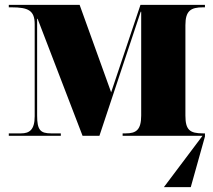

<svg xmlns="http://www.w3.org/2000/svg" viewBox="-20 -556 873 786"><path d="M16 0H229V-10H189C145 -10 132 -24 132 -83V-479H134L318 0H387L556 -508H558V-83C558 -24 537 -10 495 -10H482V0H809L651 210H761L819 3V-10H811C757 -10 739 -24 739 -83V-453C739 -512 761 -526 811 -526H819V-536H555L435 -178L306 -536H16V-526H27C96 -526 122 -513 122 -457V-80C122 -24 100 -10 66 -10H16Z"/></svg>

Font: Noto Serif Display Black
Style: Regular
Weight: 900
Designer: Monotype Design Team
Foundry: Monotype Imaging Inc.
Version: Version 2.009